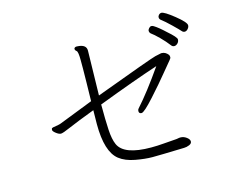

<svg xmlns="http://www.w3.org/2000/svg" viewBox="-99 -884 1199 994"><g transform="rotate(-15 500.0 -387.0)"><path d="M827 -708Q820 -714 820 -722Q820 -730 826 -736Q832 -742 839 -742Q855 -742 906 -701Q957 -660 957 -644Q957 -634 949 -625Q941 -616 932 -616Q923 -616 916.5 -624Q910 -632 878 -663Q846 -694 827 -708ZM758 -654Q752 -660 752 -667.5Q752 -675 758.5 -682Q765 -689 771.5 -689Q778 -689 784 -685Q807 -671 842 -638Q887 -599 887 -587Q887 -575 878.5 -566.5Q870 -558 860.5 -558Q851 -558 845 -566Q826 -591 800.5 -616.5Q775 -642 758 -654ZM743 -482Q618 -441 416 -364Q416 -280 419 -228Q422 -176 435 -147Q464 -82 609 -82Q643 -82 677 -85Q711 -88 730 -89Q749 -90 754.5 -91.5Q760 -93 766 -93H769Q785 -93 800 -82Q815 -71 815 -59.5Q815 -48 800.5 -42Q786 -36 773 -36Q641 -32 602.5 -32Q564 -32 512 -41.5Q460 -51 428 -76Q368 -123 368 -271Q368 -287 368.5 -306Q369 -325 369 -346Q269 -308 228 -290Q187 -272 176.5 -272Q166 -272 151 -283.5Q136 -295 136 -302Q136 -309 138.5 -311.5Q141 -314 161.5 -317Q182 -320 188 -323L370 -394Q371 -448 372 -492.5Q373 -537 373 -566V-612Q373 -658 365 -664Q357 -670 357 -677V-679Q360 -687 371 -687L384 -686Q422 -681 422 -652V-648Q422 -642 421 -599.5Q420 -557 417 -412Q729 -528 751.5 -533Q774 -538 784 -540H787Q807 -540 822 -521Q825 -515 825 -508.5Q825 -502 817 -493.5Q809 -485 771 -438Q733 -391 677 -329Q621 -267 607 -267Q593 -267 593 -281Q593 -289 598 -294Q661 -364 743 -482Z"/></g></svg>

Font: ToneOZ-Pinyin-WenKai-Light
Style: Light
Weight: 300
Designer: Fontworks Inc.
Foundry: ToneOZ
Version: Version 0.240331